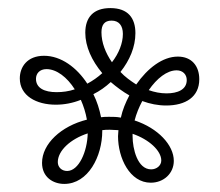

<svg xmlns="http://www.w3.org/2000/svg" viewBox="-20 -729 545 475"><path d="M391 -468C439 -468 473 -489 473 -533C473 -566 454 -589 420 -589C382 -589 345 -560 317 -520C303 -529 289 -539 278 -551C301 -580 315 -613 315 -647C315 -684 297 -709 253 -709C211 -709 191 -686 191 -648C191 -614 207 -579 233 -548C222 -538 209 -529 196 -522C170 -562 131 -591 89 -591C47 -591 29 -563 29 -535C29 -492 70 -470 118 -470C139 -470 160 -474 180 -482C187 -466 192 -450 195 -433C131 -417 84 -373 84 -326C84 -291 111 -274 139 -274C198 -274 233 -342 233 -405V-407C239 -408 245 -408 252 -408C259 -408 266 -407 273 -407C273 -402 272 -397 272 -392C272 -338 301 -277 353 -277C385 -277 410 -300 410 -331C410 -370 371 -412 313 -431C317 -447 324 -464 332 -479C351 -472 371 -468 391 -468ZM256 -678C274 -678 284 -666 284 -645C284 -622 274 -597 257 -575C241 -598 231 -624 231 -649C231 -667 238 -678 256 -678ZM120 -501C90 -501 69 -511 69 -534C69 -547 78 -558 95 -558C120 -558 146 -538 165 -508C150 -503 135 -501 120 -501ZM417 -555C432 -555 442 -545 442 -531C442 -507 419 -498 392 -498C377 -498 362 -501 348 -506C368 -535 393 -555 417 -555ZM279 -438C269 -440 260 -440 250 -440C243 -440 236 -440 230 -439C226 -459 220 -478 211 -496C227 -504 241 -514 254 -526C268 -514 284 -502 300 -493C291 -476 283 -457 279 -438ZM146 -306C133 -306 123 -315 123 -328C123 -356 154 -385 197 -399C196 -354 175 -306 146 -306ZM379 -332C379 -319 367 -310 354 -310C320 -310 308 -361 308 -392V-398C349 -384 379 -356 379 -332Z"/></svg>

Font: Arima Koshi Medium
Style: Regular
Weight: 500
Designer: Joana Correia and Natanael Gama
Foundry: NDISCOVER
Version: Version 1.019;PS 001.019;hotconv 1.0.88;makeotf.lib2.5.64775